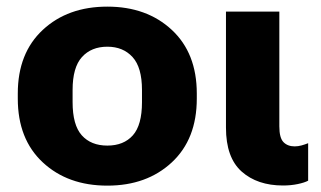

<svg xmlns="http://www.w3.org/2000/svg" viewBox="-20 -551 978 585"><path d="M34.2 -250.5Q34.2 -127 110.4 -56.2Q186.5 14.6 307.1 14.6Q427.2 14.6 503.4 -56.2Q579.6 -127 579.6 -250.5V-266.1Q579.6 -389.2 503.4 -460Q427.2 -530.8 307.1 -530.8Q186.5 -530.8 110.4 -460Q34.2 -389.2 34.2 -266.1ZM201.2 -276.9Q201.2 -345.7 229.7 -377.2Q258.3 -408.7 307.1 -408.7Q355 -408.7 383.8 -377.2Q412.6 -345.7 412.6 -276.9V-239.7Q412.6 -169.9 384.8 -138.7Q356.9 -107.4 307.1 -107.4Q257.3 -107.4 229.2 -138.7Q201.2 -169.9 201.2 -239.7Z M842.3 14.2Q866.2 14.2 887.2 9.8Q908.2 5.4 918.9 -0.5V-114.7Q909.2 -110.8 898.7 -107.9Q888.2 -105 877.9 -105Q856.4 -105 843.8 -117.9Q831.1 -130.9 831.1 -166V-515.6H668.5V-162.1Q668.5 -70.8 716.3 -28.3Q764.2 14.2 842.3 14.2Z"/></svg>

Font: Roboto Flex
Style: wght 800 wdth 100 opsz 14.0 GRAD 0.00 slnt 0.00 XTRA 468 XOPQ 96 YOPQ 79 YTLC 514 YTUC 712 YTAS 750 YTDE -203.00 YTFI 738
Weight: 800
Designer: Berlow after Robertson
Foundry: Google
Version: Version 3.100